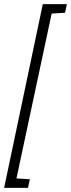

<svg xmlns="http://www.w3.org/2000/svg" viewBox="-55 -763 345 933"><path d="M-35 150 153 -743H270L261 -701L196 -697L25 104L90 108L81 150Z"/></svg>

Font: Saira ExtraCondensed Light
Style: Italic
Weight: 300
Width: 2
Italic angle: -12°
Designer: Hector Gatti with collaboration of the Omnibus-Type team
Foundry: Omnibus-Type
Version: Version 1.101